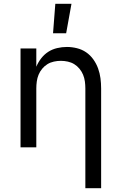

<svg xmlns="http://www.w3.org/2000/svg" viewBox="-20 -775 640 1010"><path d="M429 215V-310Q429 -328 426.5 -346.5Q424 -365 417 -382Q410 -399 398 -413.5Q386 -428 370.5 -437.5Q355 -447 336.5 -451Q318 -455 300 -455Q282 -455 263.5 -451Q245 -447 229.5 -437.5Q214 -428 202 -413.5Q190 -399 183 -382Q176 -365 173.5 -346.5Q171 -328 171 -310V0H88V-520H171V-424Q181 -448 197 -468.5Q213 -489 234 -502.5Q255 -516 280.5 -522Q306 -528 332 -528Q358 -528 384.5 -521.5Q411 -515 433 -500Q455 -485 471 -462.5Q487 -440 496 -415Q505 -390 508.5 -363.5Q512 -337 512 -310V215ZM259 -600 271 -755H356L328 -600Z"/></svg>

Font: Iosevka Aile
Style: Regular
Weight: 400
Designer: Belleve Invis
Foundry: Belleve Invis
Version: Version 28.0.1; ttfautohint (v1.8.4)